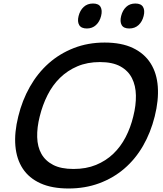

<svg xmlns="http://www.w3.org/2000/svg" viewBox="-20 -1062 925 1092"><path d="M797 -971Q789 -939 768 -919.5Q747 -900 715 -900Q683 -900 672 -919.5Q661 -939 669 -971Q677 -1003 697.5 -1022.5Q718 -1042 750 -1042Q782 -1042 793.5 -1022.5Q805 -1003 797 -971ZM555 -971Q547 -939 526 -919.5Q505 -900 474 -900Q442 -900 430.5 -919.5Q419 -939 427 -971Q435 -1003 456 -1022.5Q477 -1042 509 -1042Q541 -1042 552 -1022.5Q563 -1003 555 -971ZM860 -400Q837 -308 793.5 -232.5Q750 -157 687 -103Q624 -49 544 -19.5Q464 10 370 10Q275 10 210 -19.5Q145 -49 109.5 -103Q74 -157 67.5 -232.5Q61 -308 84 -400Q106 -491 150 -568.5Q194 -646 256.5 -701.5Q319 -757 399.5 -788.5Q480 -820 575 -820Q671 -820 736 -789Q801 -758 836.5 -702Q872 -646 877.5 -569Q883 -492 860 -400ZM738 -400Q754 -463 753 -519Q752 -575 730.5 -617.5Q709 -660 664.5 -684.5Q620 -709 548 -709Q477 -709 420.5 -685Q364 -661 321.5 -619.5Q279 -578 250.5 -521.5Q222 -465 206 -400Q190 -337 191.5 -282Q193 -227 215.5 -187Q238 -147 282.5 -124Q327 -101 398 -101Q470 -101 526 -124Q582 -147 624 -187Q666 -227 694.5 -282Q723 -337 738 -400Z"/></svg>

Font: TypoPRO Sinkin Sans
Style: 500 Medium Italic
Weight: 500
Italic angle: -112°
Designer: Keith Bates
Foundry: K-Type
Version: Sinkin Sans (version 1.0)  by Keith Bates   •   © 2014   www